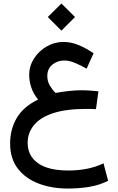

<svg xmlns="http://www.w3.org/2000/svg" viewBox="-20 -753 678 1102"><path d="M254.4 -655.3 332.5 -732.9 410.6 -655.3 332.5 -577.1ZM477.1 -358.9Q442.4 -378.9 409.4 -392.3Q376.5 -405.8 349.1 -405.8Q309.1 -405.8 280.3 -381.8Q251.5 -357.9 251.5 -317.4Q251.5 -285.6 266.8 -260.5Q282.2 -235.4 298.8 -219.7Q385.3 -234.9 445.3 -234.9Q471.2 -234.9 495.8 -233.2Q520.5 -231.4 544.9 -229L530.8 -126.5Q515.1 -127.4 499 -127.7Q482.9 -127.9 474.1 -127.9Q357.9 -127.9 283.7 -103Q209.5 -78.1 174.1 -33.9Q138.7 10.3 138.7 66.9Q138.7 140.6 197.3 183.1Q255.9 225.6 374 225.6Q426.8 225.6 476.3 216.3Q525.9 207 574.2 184.6L600.6 284.7Q549.8 310.1 492.2 319.6Q434.6 329.1 368.7 329.1Q277.8 329.1 202.9 301Q127.9 272.9 83 215.6Q38.1 158.2 38.1 70.3Q38.1 -11.2 76.4 -76.2Q114.7 -141.1 198.7 -181.6Q171.9 -214.8 159.7 -250.5Q147.5 -286.1 147.5 -323.7Q147.5 -373.5 174.8 -416.5Q202.1 -459.5 247.1 -485.8Q292 -512.2 344.2 -512.2Q387.7 -512.2 430.4 -494.6Q473.1 -477.1 517.1 -447.3Z"/></svg>

Font: Vazir Medium
Style: Medium
Weight: 500
Designer: Saber Rastikerdar
Foundry: Saber Rastikerdar
Version: Version 30.0.0